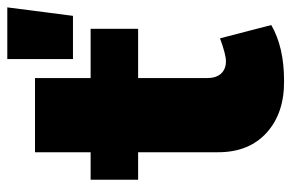

<svg xmlns="http://www.w3.org/2000/svg" viewBox="-155 -627 791 521"><g transform="rotate(-90 240.5 -366.5)"><path d="M340.8 -742.2H481L458 -564H340.8ZM335 -148.9Q353 -148.9 397 -165L433.1 -25.9Q373 8.8 282.2 8.8Q194.3 9.8 141.1 -38.3Q87.9 -86.4 87.9 -169.9V-387.2H13.2V-516.1H87.9V-667H289.1V-516.1H422.9V-387.2H289.1V-201.2Q289.1 -175.3 301.3 -162.1Q313.5 -148.9 335 -148.9Z"/></g></svg>

Font: Montserrat arm ExtraBold
Style: Regular
Weight: 800
Designer: Julieta Ulanovsky
Foundry: Julieta Ulanovsky
Version: Version 6.000;PS 006.000;hotconv 1.0.88;makeotf.lib2.5.64775